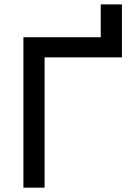

<svg xmlns="http://www.w3.org/2000/svg" viewBox="-20 -865 626 885"><path d="M87.9 0V-693.4H444.3V-844.7H542V-600.6H185.5V0Z"/></svg>

Font: Caskaydia Cove
Style: Regular
Weight: 400
Monospace: yes
Designer: Aaron Bell
Foundry: Saja Typeworks
Version: Version 4.300; ttfautohint (v1.8.3)